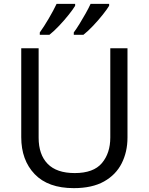

<svg xmlns="http://www.w3.org/2000/svg" viewBox="-20 -964 771 994"><path d="M640 -252Q640 -178 610 -118.5Q580 -59 518.5 -24.5Q457 10 362 10Q229 10 159.5 -62.5Q90 -135 90 -254V-714H180V-251Q180 -164 226.5 -116Q273 -68 367 -68Q464 -68 507.5 -119.5Q551 -171 551 -252V-714H640ZM545 -934Q535 -917 512 -888Q489 -859 462 -830.5Q435 -802 412 -784H362V-796Q376 -815 392 -841Q408 -867 423.5 -894.5Q439 -922 449 -944H545ZM369 -934Q359 -917 336 -888Q313 -859 286 -830.5Q259 -802 236 -784H186V-796Q207 -825 232 -867.5Q257 -910 273 -944H369Z"/></svg>

Font: Noto Sans Bengali UI
Style: Regular
Weight: 400
Designer: Jelle Bosma - Monotype Design Team
Foundry: Monotype Imaging Inc.
Version: Version 2.003; ttfautohint (v1.8.4.7-5d5b)